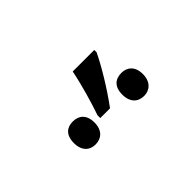

<svg xmlns="http://www.w3.org/2000/svg" viewBox="-22 -1028 586 586"><g transform="rotate(-45 271.0 -734.5)"><path d="M367 -838H274C265 -792 247 -730 233 -690V-678H275C310 -725 347 -786 367 -828ZM166 -730C141 -730 122 -716 122 -681C122 -647 141 -631 166 -631C191 -631 211 -647 211 -681C211 -716 191 -730 166 -730ZM376 -730C350 -730 331 -716 331 -681C331 -647 350 -631 376 -631C399 -631 420 -647 420 -681C420 -716 399 -730 376 -730Z"/></g></svg>

Font: Noto Sans Thai
Style: Regular
Weight: 400
Designer: Monotype Design Team
Foundry: Monotype Imaging Inc.
Version: Version 1.901